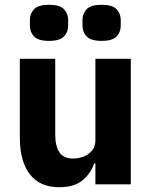

<svg xmlns="http://www.w3.org/2000/svg" viewBox="-20 -771 636 803"><path d="M379 0V-88H374Q361 -48 326.5 -18Q292 12 227 12Q147 12 105 -42Q63 -96 63 -195V-525H211V-208Q211 -160 228.5 -134Q246 -108 286 -108Q309 -108 330.5 -116.5Q352 -125 365.5 -142Q379 -159 379 -184V-525H527V0ZM185 -600Q140 -600 122.5 -618.5Q105 -637 105 -663V-688Q105 -714 122.5 -732.5Q140 -751 185 -751Q230 -751 247.5 -732.5Q265 -714 265 -688V-663Q265 -637 247.5 -618.5Q230 -600 185 -600ZM405 -600Q360 -600 342.5 -618.5Q325 -637 325 -663V-688Q325 -714 342.5 -732.5Q360 -751 405 -751Q450 -751 467.5 -732.5Q485 -714 485 -688V-663Q485 -637 467.5 -618.5Q450 -600 405 -600Z"/></svg>

Font: IBM Plex Sans
Style: Regular
Weight: 400
Designer: Mike Abbink, Paul van der Laan, Pieter van Rosmalen
Foundry: Bold Monday
Version: Version 3.201